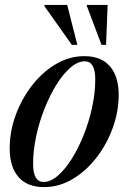

<svg xmlns="http://www.w3.org/2000/svg" viewBox="-20 -752 524 783"><path d="M323.5 -523Q393 -523 428.5 -481.5Q464 -440 464 -365.5Q464 -296.5 439.5 -229.5Q415 -162.5 372.5 -108Q330 -53.5 275.2 -21.2Q220.5 11 160 11Q90.5 11 55 -30.5Q19.5 -72 19.5 -146.5Q19.5 -215.5 44 -282.5Q68.5 -349.5 111 -404Q153.5 -458.5 208.2 -490.8Q263 -523 323.5 -523ZM157.5 -10Q186.5 -10 216.2 -35.8Q246 -61.5 273.2 -105.2Q300.5 -149 322 -203.2Q343.5 -257.5 356 -315.8Q368.5 -374 368.5 -428Q368.5 -502 326 -502Q297 -502 267.2 -476.2Q237.5 -450.5 210.2 -406.8Q183 -363 161.5 -308.8Q140 -254.5 127.5 -196.2Q115 -138 115 -84Q115 -10 157.5 -10ZM295.5 -569H273L160.5 -728L162 -732H254ZM412.5 -569H394L334 -728L334.5 -732H419Z"/></svg>

Font: Newsreader Display Medium
Style: Italic
Weight: 500
Italic angle: -17°
Designer: Hugues Gentile
Foundry: Production Type
Version: Version 1.001